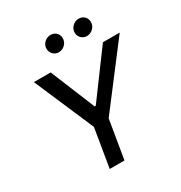

<svg xmlns="http://www.w3.org/2000/svg" viewBox="-212 -1086 1161 1234"><g transform="rotate(-30 368.0 -468.5)"><path d="M334.2 -812.9C367.5 -812.9 395.6 -838.4 400.2 -867.9C406.6 -906.6 381 -936.8 342.3 -936.8C312.1 -936.8 281.6 -913.4 277 -881.4C271.7 -845.2 298.7 -812.9 334.2 -812.9ZM543 -812.9C576.3 -812.9 604.4 -838.4 609 -867.9C615.4 -906.6 589.8 -936.8 551.1 -936.8C521 -936.8 491.1 -913.4 485.8 -881.4C479.4 -844.1 507.5 -812.9 543 -812.9ZM99.1 -727.3 289.4 -285.5 242.2 0H351.6L399.1 -285.5L736.2 -727.3H611.5L367.5 -396.7H359.4L223.7 -727.3Z"/></g></svg>

Font: TID UI Medium
Style: Italic
Weight: 500
Italic angle: -9.39999°
Designer: The TID Project Authors
Foundry: Bakken & Bæck
Version: Version 1.001;hotconv 1.0.109;makeotfexe 2.5.65596